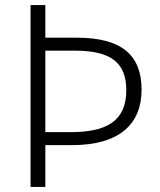

<svg xmlns="http://www.w3.org/2000/svg" viewBox="-20 -734 629 754"><path d="M536 -382C536 -518 457 -586 282 -586H158V-714H100V0H158V-164H262C452 -164 536 -249 536 -382ZM256 -215H158V-535H275C415 -535 476 -488 476 -380C476 -258 398 -215 256 -215Z"/></svg>

Font: Noto Sans Devanagari UI Light
Style: Regular
Weight: 300
Designer: Jelle Bosma - Monotype Design Team
Foundry: Monotype Imaging Inc.
Version: Version 2.004